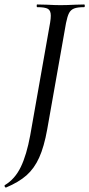

<svg xmlns="http://www.w3.org/2000/svg" viewBox="-49 -645 399 858"><path d="M-23 193Q-26 193 -28 188.5Q-30 184 -27 182Q18 155 44 101Q70 47 86 -40L175 -544Q178 -562 178 -575Q178 -598 165 -605.5Q152 -613 117 -613Q115 -613 115 -619Q115 -625 117 -625L160 -624Q198 -622 221 -622Q248 -622 288 -624L327 -625Q330 -625 330 -619Q330 -613 327 -613Q297 -613 282 -607Q267 -601 259.5 -586.5Q252 -572 246 -542L162 -67Q148 11 126 59.5Q104 108 69.5 138.5Q35 169 -22 193Z"/></svg>

Font: Cormorant Infant Medium
Style: Italic
Weight: 500
Italic angle: -10°
Designer: Christian Thalmann (Catharsis Fonts)
Foundry: Catharsis Fonts
Version: Version 4.000